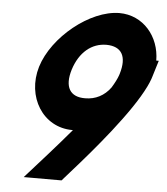

<svg xmlns="http://www.w3.org/2000/svg" viewBox="-59 -878 865 996"><g transform="rotate(5 373.5 -379.5)"><path d="M721.9 -513.3 720.9 -510C719.9 -506.8 718.8 -503.5 717.7 -500.1C712.8 -486.1 706.9 -472.2 700.1 -458.4C631.6 -317.2 454.1 -108.7 335.7 24L298.8 66H101.8L216 -62C253.5 -104.3 294.6 -151.3 334.9 -199C333.9 -199 332.9 -199 331.8 -199C177.8 -199 83.6 -352 131.2 -511C179.8 -670 369.9 -824 522.2 -825C647.2 -825 733.7 -720.8 734.1 -596H747.2ZM551.1 -510.5C579.6 -604.2 548.8 -654 470.3 -655C392.3 -655 330.4 -603 301.2 -511C273.1 -419 304.5 -368 383.8 -369C437.3 -369 482.9 -392.5 515.3 -436.9C530.7 -462 542.2 -484.5 548.7 -503.2C549.5 -505.6 550.3 -508.1 551.1 -510.5Z"/></g></svg>

Font: Nordica Plus
Style: NordicaClassicBkObl
Weight: 900
Version: Version 1.01